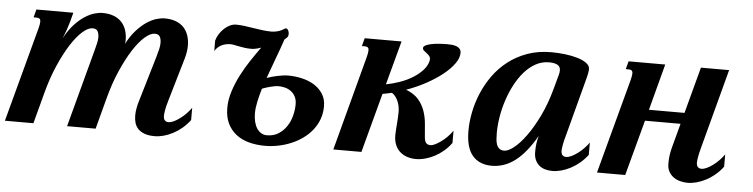

<svg xmlns="http://www.w3.org/2000/svg" viewBox="-66 -699 3441 877"><g transform="rotate(5 1654.5 -260.5)"><path d="M708.5 -157.2Q699.2 -126.5 696.8 -109.6Q694.3 -92.8 694.3 -85.9Q694.3 -71.3 700.7 -64.9Q707 -58.6 717.3 -58.6Q728.5 -58.6 742.2 -65.2Q755.9 -71.8 770 -82.3Q784.2 -92.8 797.1 -106.2Q810.1 -119.6 819.8 -133.3V-77.1Q803.7 -55.7 784.2 -39.3Q764.6 -22.9 743.7 -12Q722.7 -1 701.2 4.9Q679.7 10.7 659.7 10.7Q632.3 10.7 613.8 3.9Q595.2 -2.9 584 -14.6Q572.8 -26.4 568.1 -42Q563.5 -57.6 563.5 -75.7Q563.5 -91.8 566.7 -109.1Q569.8 -126.5 575.2 -143.6L637.2 -353Q643.1 -373 646.5 -388.4Q649.9 -403.8 649.9 -415.5Q649.9 -434.1 643.6 -444.8Q637.2 -455.6 620.1 -455.6Q600.1 -455.6 574.2 -432.9Q548.3 -410.2 521.7 -368.7Q495.1 -327.1 469.7 -269Q444.3 -210.9 425.8 -140.1L388.7 0H257.8L352.1 -353Q357.4 -373 361.1 -388.4Q364.7 -403.8 364.7 -415.5Q364.7 -434.1 358.4 -444.8Q352.1 -455.6 335 -455.6Q314.9 -455.6 289.1 -432.9Q263.2 -410.2 236.6 -368.7Q210 -327.1 184.6 -269Q159.2 -210.9 140.6 -140.1L103.5 0H-27.3L88.9 -433.6Q94.2 -454.1 94.2 -463.9Q94.2 -474.6 89.4 -478.3Q84.5 -481.9 75.7 -481.9H62L71.8 -518.6H241.2L229 -473.1Q226.6 -463.4 220 -444.1Q213.4 -424.8 202.6 -398.4Q223.6 -437 246.8 -462.2Q270 -487.3 293 -502.2Q315.9 -517.1 336.9 -523.2Q357.9 -529.3 374 -529.3Q403.8 -529.3 425.8 -520.8Q447.8 -512.2 461.9 -497.1Q476.1 -481.9 483.2 -460.7Q490.2 -439.5 490.2 -414.1Q490.2 -411.1 489.7 -406.5Q489.3 -401.9 488.3 -397.5Q508.8 -436 532.2 -461.7Q555.7 -487.3 578.4 -502.2Q601.1 -517.1 622.1 -523.2Q643.1 -529.3 659.2 -529.3Q689 -529.3 710.9 -520.8Q732.9 -512.2 747.1 -497.1Q761.2 -481.9 768.3 -460.7Q775.4 -439.5 775.4 -414.1Q775.4 -387.2 766.6 -356Z M1418.9 -192.4Q1418.9 -159.7 1408.4 -132.1Q1397.9 -104.5 1379.9 -82Q1361.8 -59.6 1337.4 -42.2Q1313 -24.9 1284.9 -13.2Q1256.8 -1.5 1226.3 4.6Q1195.8 10.7 1166 10.7Q1126 10.7 1091.8 1.5Q1057.6 -7.8 1032.7 -27.3Q1007.8 -46.9 993.7 -76.4Q979.5 -106 979.5 -147Q979.5 -184.1 991.9 -223.1Q1004.4 -262.2 1023.7 -299.6Q1043 -336.9 1065.9 -371.3Q1088.9 -405.8 1109.9 -434.6Q1100.1 -431.2 1093.3 -429.4Q1086.4 -427.7 1081.3 -426.8Q1076.2 -425.8 1071.8 -425.5Q1067.4 -425.3 1062.5 -425.3Q1048.3 -425.3 1034.7 -427.2Q1021 -429.2 1008.5 -431.6Q996.1 -434.1 986.1 -436Q976.1 -438 969.2 -438Q960.4 -438 950.7 -436.3Q940.9 -434.6 931.4 -430.4Q921.9 -426.3 913.3 -419.2Q904.8 -412.1 897.5 -400.9V-448.7Q901.9 -464.8 911.4 -479.5Q920.9 -494.1 932.9 -505.1Q944.8 -516.1 958.7 -522.7Q972.7 -529.3 986.3 -529.3Q1005.4 -529.3 1025.6 -526.6Q1045.9 -523.9 1066.9 -520.5Q1087.9 -517.1 1109.1 -514.4Q1130.4 -511.7 1150.4 -511.7Q1165 -511.7 1180.7 -516.4Q1196.3 -521 1212.9 -532.2Q1221.2 -532.2 1225.3 -524.7Q1229.5 -517.1 1229.5 -507.3Q1229.5 -498.5 1225.1 -492.9Q1220.7 -487.3 1212.4 -481Q1196.8 -434.6 1179.4 -388.7Q1162.1 -342.8 1146.5 -298.8Q1157.2 -302.7 1169.7 -306.2Q1182.1 -309.6 1195.1 -312.3Q1208 -314.9 1220.7 -316.7Q1233.4 -318.4 1244.6 -318.4Q1275.4 -318.4 1306.6 -311.3Q1337.9 -304.2 1362.8 -289.1Q1387.7 -273.9 1403.3 -250Q1418.9 -226.1 1418.9 -192.4ZM1107.4 -133.8Q1107.4 -112.3 1111.8 -94.7Q1116.2 -77.1 1124.3 -64.7Q1132.3 -52.2 1144 -45.2Q1155.8 -38.1 1170.4 -38.1Q1201.2 -38.1 1223.6 -52.5Q1246.1 -66.9 1260.7 -89.1Q1275.4 -111.3 1282.2 -138.2Q1289.1 -165 1289.1 -190.4Q1289.1 -210.9 1281.7 -225.1Q1274.4 -239.3 1262.5 -248.5Q1250.5 -257.8 1235.1 -262Q1219.7 -266.1 1203.6 -266.1Q1196.3 -266.1 1187 -264.4Q1177.7 -262.7 1167.7 -260.3Q1157.7 -257.8 1147.7 -254.6Q1137.7 -251.5 1129.4 -248Q1119.6 -214.8 1113.5 -186Q1107.4 -157.2 1107.4 -133.8Z M1593.8 -433.6Q1596.2 -443.8 1597.7 -451.4Q1599.1 -459 1599.1 -464.4Q1599.1 -474.6 1594.5 -478.3Q1589.8 -481.9 1581.1 -481.9H1567.4L1577.1 -518.6H1746.1L1691.9 -317.4Q1721.7 -322.8 1753.2 -333.7Q1784.7 -344.7 1811.3 -360.8Q1837.9 -377 1857.2 -397.7Q1876.5 -418.5 1881.8 -442.9Q1882.3 -444.8 1882.3 -448.7Q1882.3 -458 1876.7 -464.4Q1871.1 -470.7 1864.3 -475.8Q1857.4 -481 1851.8 -485.8Q1846.2 -490.7 1846.2 -497.6Q1846.7 -504.9 1856.7 -510Q1866.7 -515.1 1882.3 -518.3Q1897.9 -521.5 1917.5 -522.9Q1937 -524.4 1957 -524.4Q1967.8 -524.4 1978.8 -523.2Q1989.7 -522 1998.8 -518.3Q2007.8 -514.6 2013.4 -507.8Q2019 -501 2019 -489.7Q2019 -466.3 2000.2 -440.2Q1981.4 -414.1 1949.5 -388.7Q1917.5 -363.3 1875.2 -340.3Q1833 -317.4 1786.1 -300.8Q1822.8 -286.6 1842.8 -263.7Q1862.8 -240.7 1872.6 -212.6Q1882.3 -184.6 1885 -153.8Q1887.7 -123 1890.1 -93.8Q1891.6 -73.7 1898.7 -65.9Q1905.8 -58.1 1919.4 -58.1Q1926.8 -58.1 1938.7 -63.7Q1950.7 -69.3 1964.6 -79.1Q1978.5 -88.9 1992.7 -102.8Q2006.8 -116.7 2018.1 -133.3V-77.1Q2003.4 -56.6 1984.4 -40.3Q1965.3 -23.9 1944.3 -12.7Q1923.3 -1.5 1901.1 4.6Q1878.9 10.7 1857.9 10.7Q1837.4 10.7 1818.8 4.9Q1800.3 -1 1785.9 -13.2Q1771.5 -25.4 1763.2 -44.4Q1754.9 -63.5 1754.9 -89.8Q1754.9 -100.1 1755.9 -113Q1756.8 -126 1757.8 -140.1Q1758.8 -154.3 1759.8 -168.7Q1760.7 -183.1 1760.7 -195.8Q1760.7 -206.5 1758.8 -218.8Q1756.8 -231 1752.2 -242.7Q1747.6 -254.4 1740.2 -264.6Q1732.9 -274.9 1722.7 -281.2Q1701.2 -275.9 1680.2 -272.5L1607.4 0H1478.5Z M2256.8 -62.5Q2274.4 -62.5 2300.8 -83.3Q2327.1 -104 2355.5 -143.1Q2383.8 -182.1 2410.9 -237.8Q2438 -293.5 2457 -363.8L2474.6 -428.2Q2478 -439.9 2478 -449.7Q2478 -467.3 2464.4 -474.9Q2450.7 -482.4 2425.8 -482.4Q2393.1 -482.4 2364.7 -466.8Q2336.4 -451.2 2313.2 -424.8Q2290 -398.4 2271.7 -363.8Q2253.4 -329.1 2241 -291Q2228.5 -252.9 2222.2 -214.4Q2215.8 -175.8 2215.8 -141.1Q2215.8 -126 2216.8 -111.8Q2217.8 -97.7 2221.9 -86.7Q2226.1 -75.7 2234.4 -69.1Q2242.7 -62.5 2256.8 -62.5ZM2085.9 -139.6Q2085.9 -179.7 2094.7 -224.1Q2103.5 -268.6 2121.6 -311.8Q2139.6 -355 2167.7 -394.3Q2195.8 -433.6 2234.4 -463.6Q2272.9 -493.7 2322.3 -511.5Q2371.6 -529.3 2432.1 -529.3Q2464.4 -529.3 2496.1 -525.4Q2527.8 -521.5 2553.2 -513.9Q2578.6 -506.3 2594.2 -494.6Q2609.9 -482.9 2609.9 -467.8Q2609.9 -459.5 2608.2 -450.2Q2606.4 -440.9 2604 -430.7L2531.7 -157.2Q2522.9 -126.5 2520.3 -109.6Q2517.6 -92.8 2517.6 -85.9Q2517.6 -71.3 2523.9 -64.9Q2530.3 -58.6 2540.5 -58.6Q2551.8 -58.6 2565.4 -65.2Q2579.1 -71.8 2593.3 -82.3Q2607.4 -92.8 2620.4 -106.2Q2633.3 -119.6 2643.1 -133.3V-77.1Q2627 -55.7 2607.4 -39.3Q2587.9 -22.9 2566.9 -12Q2545.9 -1 2524.4 4.9Q2502.9 10.7 2482.9 10.7Q2465.3 10.7 2449.7 6.1Q2434.1 1.5 2422.6 -8.3Q2411.1 -18.1 2404.5 -33.2Q2397.9 -48.3 2397.9 -68.8Q2397.9 -89.8 2400.1 -106.9Q2402.3 -124 2408.2 -143.6Q2361.8 -63.5 2312.5 -26.1Q2263.2 11.2 2205.6 11.2Q2148.9 11.2 2117.4 -25.1Q2085.9 -61.5 2085.9 -139.6Z M3008.8 -68.8Q3008.8 -89.8 3011 -106.4Q3013.2 -123 3017.6 -140.1L3048.3 -254.9H2885.3L2816.9 0H2687.5L2803.7 -433.6Q2806.2 -443.8 2807.6 -451.4Q2809.1 -459 2809.1 -464.4Q2809.1 -474.6 2804.4 -478.3Q2799.8 -481.9 2791 -481.9H2777.3L2787.1 -518.6H2955.1L2898.9 -306.2H3062L3118.7 -518.6H3248L3151.9 -157.2Q3143.6 -126.5 3140.9 -109.6Q3138.2 -92.8 3138.2 -85.9Q3138.2 -71.3 3144.5 -64.9Q3150.9 -58.6 3161.1 -58.6Q3172.4 -58.6 3186 -65.2Q3199.7 -71.8 3213.9 -82.3Q3228 -92.8 3241 -106.2Q3253.9 -119.6 3263.7 -133.3V-77.1Q3247.6 -55.7 3228 -39.3Q3208.5 -22.9 3187.5 -12Q3166.5 -1 3145 4.9Q3123.5 10.7 3103.5 10.7Q3085.9 10.7 3068.8 6.1Q3051.8 1.5 3038.3 -8.3Q3024.9 -18.1 3016.8 -33.2Q3008.8 -48.3 3008.8 -68.8Z"/></g></svg>

Font: Arian AMU Serif
Style: Bold Italic
Weight: 700
Italic angle: -15°
Designer: Ruben Hakobyan (Tarumian)
Foundry: Ruben Hakobyan (Tarumian)
Version: Version 1.002